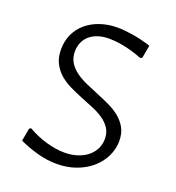

<svg xmlns="http://www.w3.org/2000/svg" viewBox="-133 -831 866 947"><g transform="rotate(20 300.0 -357.5)"><path d="M287.1 -55.7Q323.2 -55.7 353.5 -65.4Q383.8 -75.2 405.5 -92.5Q427.2 -109.9 439.5 -134Q451.7 -158.2 451.7 -187Q451.7 -219.7 436.5 -242.7Q421.4 -265.6 396.5 -282.7Q371.6 -299.8 339.6 -313Q307.6 -326.2 274.4 -339.6Q241.2 -353 209.2 -368.4Q177.2 -383.8 152.3 -405.5Q127.4 -427.2 112.3 -457.3Q97.2 -487.3 97.2 -529.3Q97.2 -573.7 114.3 -609.9Q131.3 -646 161.9 -671.6Q192.4 -697.3 233.9 -711.2Q275.4 -725.1 323.7 -725.1Q354.5 -725.1 400.4 -718.3Q446.3 -711.4 500.5 -694.3L488.3 -627L478 -622.1Q450.7 -633.3 424.8 -640.6Q398.9 -647.9 376.5 -652.1Q354 -656.2 335.7 -658Q317.4 -659.7 304.2 -659.7Q271 -659.7 245.1 -651.1Q219.2 -642.6 201.4 -627Q183.6 -611.3 174.3 -589.8Q165 -568.4 165 -543Q165 -508.8 180.4 -484.6Q195.8 -460.4 220.9 -442.4Q246.1 -424.3 278.1 -410.4Q310.1 -396.5 343.5 -382.8Q377 -369.1 408.9 -354Q440.9 -338.9 466.1 -318.1Q491.2 -297.4 506.6 -269.3Q522 -241.2 522 -202.1Q522 -160.2 503.7 -121.8Q485.4 -83.5 452.1 -54.2Q418.9 -24.9 372.3 -7.6Q325.7 9.8 269.5 9.8Q221.2 9.8 171.9 -3.2Q122.6 -16.1 70.8 -39.6L83 -107.4L92.3 -112.3Q115.7 -98.6 140.6 -88.1Q165.5 -77.6 190.7 -70.3Q215.8 -63 240.2 -59.3Q264.6 -55.7 287.1 -55.7Z"/></g></svg>

Font: Proza Libre
Style: Light
Weight: 300
Designer: Jasper de Waard
Foundry: Jasper de Waard
Version: Version 1.000; ttfautohint (v1.4.1.8-43bc)